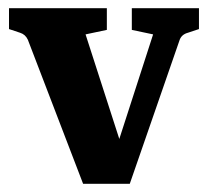

<svg xmlns="http://www.w3.org/2000/svg" viewBox="-20 -443 512 469"><path d="M354 -359 302 -370V-423H466V-372L439 -363Q424 -359 419 -346L297 6H236ZM272 6H183L48 -346Q42 -359 29 -363L2 -372V-423H241V-370L189 -359L290 -46Z"/></svg>

Font: Rasa
Style: Regular
Weight: 400
Designer: Anna Giedrys (Yrsa+Rasa design), David Brezina (Yrsa art-direction, Rasa art-direction, design)
Foundry: Rosetta Type Foundry
Version: Version 2.004